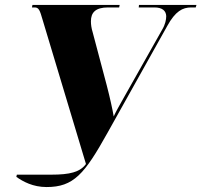

<svg xmlns="http://www.w3.org/2000/svg" viewBox="-20 -734 813 775"><path d="M46 -20C73 -1 113 21 168 21C277 21 321 -31 414 -198L655 -629C688 -689 717 -704 752 -704H770L773 -714H541L540 -704H603C636 -704 650 -690 651 -669C651 -655 647 -635 635 -615L477 -335C462 -308 448 -284 439 -264C434 -293 424 -339 411 -389L354 -604C349 -620 347 -635 347 -648C347 -683 365 -704 416 -704H461L463 -714H111L109 -704H120C137 -704 141 -692 152 -654L327 -72C303 -39 261 -29 188 -29H48Z"/></svg>

Font: Noto Serif Display SemiCondensed Black
Style: Italic
Weight: 900
Width: 4
Italic angle: -12°
Designer: Monotype Design Team
Foundry: Monotype Imaging Inc.
Version: Version 2.009